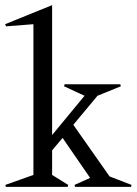

<svg xmlns="http://www.w3.org/2000/svg" viewBox="-42 -732 535 752"><path d="M-18.1 -628.9 -22 -637.2 162.1 -711.9V-203.1L289.1 -356.9L209 -394L210.9 -401.9H429.2L431.2 -394L339.8 -356.9L245.1 -243.2L387.2 -41L473.1 -7.8L471.2 0H252L250 -7.8L311 -35.2L203.1 -191.9L162.1 -143.1V-46.9L225.1 -7.8L223.1 0H-19L-21 -7.8L88.9 -46.9V-637.2Z"/></svg>

Font: Halibut Cnd
Style: Regular
Weight: 400
Width: 3
Designer: Matteo Maggi
Foundry: Collletttivo
Version: Version 3.080 | FøM Fix